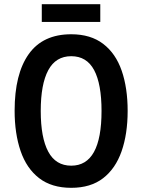

<svg xmlns="http://www.w3.org/2000/svg" viewBox="-20 -889 681 919"><path d="M591 -358Q591 -248 562 -165Q533 -82 473.5 -36Q414 10 321 10Q227 10 167 -36.5Q107 -83 78.5 -166.5Q50 -250 50 -359Q50 -535 117.5 -630Q185 -725 321 -725Q414 -725 474 -679Q534 -633 562.5 -550.5Q591 -468 591 -358ZM175 -358Q175 -230 211 -163Q247 -96 321 -96Q466 -96 466 -358Q466 -487 430.5 -553.5Q395 -620 321 -620Q247 -620 211 -553Q175 -486 175 -358ZM460 -869V-784H180V-869Z"/></svg>

Font: Noto Sans Myanmar Condensed SemiBold
Style: Regular
Weight: 600
Width: 3
Designer: Monotype Design Team
Foundry: Monotype Imaging Inc.
Version: Version 2.107; ttfautohint (v1.8.4.7-5d5b)